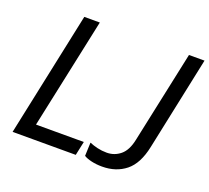

<svg xmlns="http://www.w3.org/2000/svg" viewBox="-123 -868 1127 1034"><g transform="rotate(20 440.5 -351.5)"><path d="M41 0 192 -714H281L146 -80H420L403 0ZM557 11Q524 11 496 4.5Q468 -2 452 -12L455 -89Q476 -80 501.5 -74Q527 -68 555 -68Q599 -68 633 -96Q667 -124 680 -188L792 -714H881L768 -178Q747 -77 692 -33Q637 11 557 11Z"/></g></svg>

Font: Noto IKEA Latin
Style: Italic
Weight: 400
Italic angle: -12°
Designer: Monotype Design Team
Foundry: Monotype Imaging Inc.
Version: Version 1.0